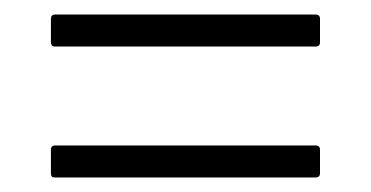

<svg xmlns="http://www.w3.org/2000/svg" viewBox="-20 -433 510 264"><path d="M56 -369Q52 -369 51 -371Q50 -373 50 -375V-407Q50 -410 51.5 -411.5Q53 -413 56 -413H414Q417 -413 418.5 -411.5Q420 -410 420 -407V-374Q420 -372 418.5 -370.5Q417 -369 414 -369ZM56 -189Q52 -189 51 -190.5Q50 -192 50 -195V-227Q50 -230 51.5 -231.5Q53 -233 56 -233H414Q417 -233 418.5 -231.5Q420 -230 420 -227V-194Q420 -192 418.5 -190.5Q417 -189 414 -189Z"/></svg>

Font: Glory Light
Style: Regular
Weight: 300
Version: Version 1.011